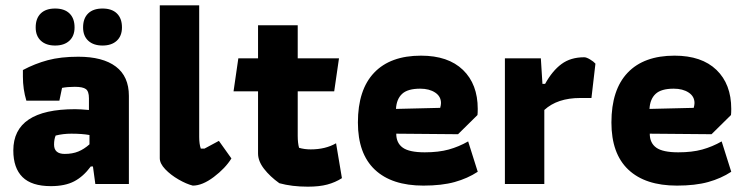

<svg xmlns="http://www.w3.org/2000/svg" viewBox="-20 -691 2804 721"><path d="M114 -588Q114 -622 133 -640.5Q152 -659 187 -659Q222 -659 241 -640.5Q260 -622 260 -588Q260 -556 240.5 -538Q221 -520 187 -520Q153 -520 133.5 -538Q114 -556 114 -588ZM292 -588Q292 -622 311 -640.5Q330 -659 365 -659Q400 -659 419 -640.5Q438 -622 438 -588Q438 -556 418.5 -538Q399 -520 365 -520Q331 -520 311.5 -538Q292 -556 292 -588ZM30 -126Q30 -281 262 -281Q281 -281 314 -278V-322Q314 -348 302.5 -356.5Q291 -365 261 -365Q234 -365 213 -361L203 -313H79Q66 -356 66 -403V-428Q111 -452 159.5 -465Q208 -478 274 -478Q366 -478 415 -441Q464 -404 464 -331V0H338L329 -66H321Q293 -28 258.5 -10Q224 8 171 8Q99 8 64.5 -26Q30 -60 30 -126ZM316 -149V-184Q288 -189 248 -189Q217 -189 189 -182Q183 -168 183 -148Q183 -113 223 -113Q252 -113 274 -122Q296 -131 316 -149Z M580 -97V-671H728V-177Q728 -150 734 -133H748L802 -162L849 -96Q826 -59 783 -26.5Q740 6 704 6Q680 0 650.5 -17Q621 -34 600.5 -55.5Q580 -77 580 -97Z M1029 -3Q994 -28 971.5 -57Q949 -86 949 -115V-348H857L875 -472H949V-596H1098V-472H1253L1235 -348H1098V-181Q1098 -154 1103 -136Q1123 -130 1147 -130Q1202 -130 1242 -153L1264 -22Q1239 -6 1209 2Q1179 10 1136 10Q1076 10 1029 -3Z M1324 -231Q1324 -354 1385 -418Q1446 -482 1561 -482Q1663 -482 1718.5 -428.5Q1774 -375 1774 -282Q1774 -267 1773 -259L1700 -187L1468 -189Q1468 -154 1492.5 -136.5Q1517 -119 1575 -119Q1627 -119 1665 -129.5Q1703 -140 1738 -160L1774 -46Q1736 -21 1687.5 -7.5Q1639 6 1570 6Q1451 6 1387.5 -54Q1324 -114 1324 -231ZM1633 -286Q1636 -297 1636 -304Q1636 -329 1614 -343.5Q1592 -358 1558 -358Q1511 -358 1490 -338.5Q1469 -319 1467 -282Z M1876 -472H2011L2017 -376H2027Q2054 -425 2088.5 -450.5Q2123 -476 2174 -476Q2182 -476 2195.5 -468Q2209 -460 2216 -452L2201 -323H2159Q2073 -323 2024 -278V0H1876Z M2276 -231Q2276 -354 2337 -418Q2398 -482 2513 -482Q2615 -482 2670.5 -428.5Q2726 -375 2726 -282Q2726 -267 2725 -259L2652 -187L2420 -189Q2420 -154 2444.5 -136.5Q2469 -119 2527 -119Q2579 -119 2617 -129.5Q2655 -140 2690 -160L2726 -46Q2688 -21 2639.5 -7.5Q2591 6 2522 6Q2403 6 2339.5 -54Q2276 -114 2276 -231ZM2585 -286Q2588 -297 2588 -304Q2588 -329 2566 -343.5Q2544 -358 2510 -358Q2463 -358 2442 -338.5Q2421 -319 2419 -282Z"/></svg>

Font: Athiti
Style: Bold
Weight: 700
Designer: CadsonDemak Team
Foundry: CadsonDemak
Version: Version 1.033